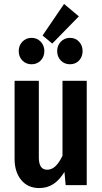

<svg xmlns="http://www.w3.org/2000/svg" viewBox="-20 -939 517 974"><path d="M420 0H313L307 -67Q282 -26 251 -5.5Q220 15 179 15Q121 15 87.5 -26Q54 -67 54 -133V-529H177V-140Q177 -78 219 -78Q243 -78 262 -96.5Q281 -115 297 -149V-529H420ZM380 -856 245 -718 196 -759 305 -919ZM205 -680Q205 -651 186.5 -632Q168 -613 140 -613Q112 -613 93.5 -632Q75 -651 75 -680Q75 -708 93.5 -727.5Q112 -747 140 -747Q168 -747 186.5 -727.5Q205 -708 205 -680ZM399 -680Q399 -651 381 -632Q363 -613 335 -613Q307 -613 288.5 -632Q270 -651 270 -680Q270 -708 288.5 -727.5Q307 -747 335 -747Q363 -747 381 -727.5Q399 -708 399 -680Z"/></svg>

Font: Fira Sans Compressed Medium
Style: Regular
Weight: 500
Width: 1
Designer: bBox Type GmbH & Carrois Corporate GbR & Edenspiekermann AG
Foundry: bBox Type GmbH & Carrois Corporate GbR & Edenspiekermann AG
Version: Version 4.301